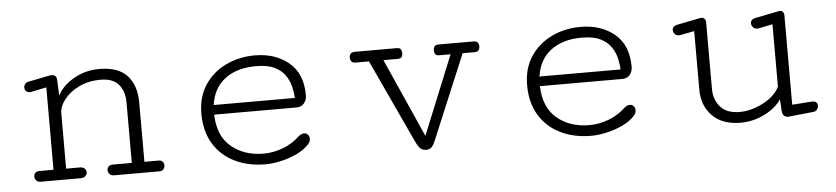

<svg xmlns="http://www.w3.org/2000/svg" viewBox="-34 -550 3094 711"><g transform="rotate(-5 1513.5 -194.5)"><path d="M94.7 0Q83.5 0 77.9 -6.6Q72.3 -13.2 72.3 -21Q72.3 -28.3 77.4 -34.2Q82.5 -40 92.8 -40H145.5V-346.2L92.8 -335.4Q87.9 -334 83 -334Q74.2 -334 69.1 -339.6Q64 -345.2 64 -352.5Q64 -358.4 67.6 -364.5Q71.3 -370.6 80.1 -372.6L160.2 -388.7Q167 -389.6 168.9 -389.6Q187 -389.6 188 -370.6L190.4 -312Q209 -348.1 252.2 -372.6Q295.4 -397 346.2 -397Q417 -397 450.2 -360.6Q483.4 -324.2 483.4 -260.3V-40H536.6Q546.4 -40 551.3 -33.9Q556.2 -27.8 556.2 -20.5Q556.2 -12.7 551 -6.3Q545.9 0 535.6 0H367.2Q356 0 350.3 -6.6Q344.7 -13.2 344.7 -21Q344.7 -28.3 349.9 -34.2Q355 -40 365.2 -40H436.5V-263.7Q436.5 -307.1 414.8 -332Q393.1 -356.9 348.6 -356.9Q301.8 -356.9 266.6 -339.4Q231.4 -321.8 211.9 -296.1Q192.4 -270.5 192.4 -245.6V-40H243.7Q255.4 -40 261.2 -33.9Q267.1 -27.8 267.1 -20.5Q267.1 -12.7 261 -6.3Q254.9 0 242.7 0Z M930.2 8.3Q865.2 8.3 815.2 -16.4Q765.1 -41 737.1 -87.4Q709 -133.8 709 -198.7Q709 -261.2 738.5 -305.7Q768.1 -350.1 817.1 -373.5Q866.2 -397 924.8 -397Q1000.5 -397 1050.5 -355.5Q1100.6 -314 1100.6 -233.9Q1100.6 -215.8 1090.3 -203.6Q1080.1 -191.4 1063 -191.4H755.9Q758.3 -111.8 806.2 -71.8Q854 -31.7 926.3 -31.7Q961.9 -31.7 997.6 -44.9Q1033.2 -58.1 1061.5 -85Q1071.8 -93.3 1081.5 -93.3Q1090.3 -93.3 1095.7 -86.9Q1101.1 -80.6 1101.1 -71.8Q1101.1 -61 1092.3 -51.3Q1074.2 -31.7 1045.9 -18.6Q1017.6 -5.4 986.6 1.5Q955.6 8.3 930.2 8.3ZM757.3 -227.1H1059.1Q1058.1 -245.1 1053.2 -267.3Q1048.3 -289.6 1034.9 -310.1Q1021.5 -330.6 995.4 -343.8Q969.2 -356.9 925.8 -356.9Q854.5 -356.9 810.3 -323.2Q766.1 -289.6 757.3 -227.1Z M1526.9 6.8Q1517.1 6.8 1508.1 1.2Q1499 -4.4 1487.8 -28.8L1344.2 -337.9H1294.9Q1282.7 -337.9 1278.6 -344.2Q1274.4 -350.6 1274.4 -357.9Q1274.4 -365.7 1278.8 -371.8Q1283.2 -377.9 1296.9 -377.9H1450.7Q1462.9 -377.9 1466.3 -371.6Q1469.7 -365.2 1469.7 -357.4Q1469.7 -350.1 1466.3 -344Q1462.9 -337.9 1451.2 -337.9H1397.9L1528.3 -44.9L1647.5 -337.9H1606Q1593.8 -337.9 1590.3 -344Q1586.9 -350.1 1586.9 -357.4Q1586.9 -365.2 1590.6 -371.6Q1594.2 -377.9 1606.4 -377.9H1733.9Q1748 -377.9 1752.2 -371.8Q1756.3 -365.7 1756.3 -357.9Q1756.3 -350.6 1752.4 -344.2Q1748.5 -337.9 1735.8 -337.9H1692.4L1562 -26.4Q1552.7 -3.9 1544.7 1.5Q1536.6 6.8 1526.9 6.8Z M2141.1 8.3Q2076.2 8.3 2026.1 -16.4Q1976.1 -41 1948 -87.4Q1919.9 -133.8 1919.9 -198.7Q1919.9 -261.2 1949.5 -305.7Q1979 -350.1 2028.1 -373.5Q2077.1 -397 2135.7 -397Q2211.4 -397 2261.5 -355.5Q2311.5 -314 2311.5 -233.9Q2311.5 -215.8 2301.3 -203.6Q2291 -191.4 2273.9 -191.4H1966.8Q1969.2 -111.8 2017.1 -71.8Q2064.9 -31.7 2137.2 -31.7Q2172.9 -31.7 2208.5 -44.9Q2244.1 -58.1 2272.5 -85Q2282.7 -93.3 2292.5 -93.3Q2301.3 -93.3 2306.6 -86.9Q2312 -80.6 2312 -71.8Q2312 -61 2303.2 -51.3Q2285.2 -31.7 2256.8 -18.6Q2228.5 -5.4 2197.5 1.5Q2166.5 8.3 2141.1 8.3ZM1968.3 -227.1H2270Q2269 -245.1 2264.2 -267.3Q2259.3 -289.6 2245.8 -310.1Q2232.4 -330.6 2206.3 -343.8Q2180.2 -356.9 2136.7 -356.9Q2065.4 -356.9 2021.2 -323.2Q1977.1 -289.6 1968.3 -227.1Z M2695.8 8.3Q2628.4 8.3 2591.1 -29.5Q2553.7 -67.4 2553.7 -127.9V-344.7L2503.9 -335Q2488.8 -332 2481.9 -339.6Q2475.1 -347.2 2475.1 -355Q2475.1 -370.1 2492.7 -373.5L2578.1 -390.6Q2589.8 -393.1 2595.2 -387.5Q2600.6 -381.8 2600.6 -375V-126.5Q2600.6 -85.9 2624 -58.8Q2647.5 -31.7 2696.3 -31.7Q2725.1 -31.7 2755.1 -42.5Q2785.2 -53.2 2809.6 -71.5Q2834 -89.8 2844.7 -112.8V-344.7L2794.4 -334.5Q2779.8 -331.5 2772.7 -339.1Q2765.6 -346.7 2765.6 -354.5Q2765.6 -370.1 2784.2 -373.5L2872.1 -391.1Q2881.8 -393.1 2886.7 -387.5Q2891.6 -381.8 2891.6 -375V-41.5L2966.8 -46.9Q2977.1 -46.9 2981.7 -41.7Q2986.3 -36.6 2986.3 -29.8Q2986.3 -22.9 2981.7 -16.1Q2977.1 -9.3 2967.8 -8.3L2873.5 1.5Q2852.1 1.5 2850.6 -22.9L2848.1 -65.4Q2827.1 -34.2 2784.9 -12.9Q2742.7 8.3 2695.8 8.3Z"/></g></svg>

Font: Cutive Mono
Style: Regular
Weight: 400
Designer: Vernon Adams
Foundry: Vernon Adams
Version: Version 1.110; ttfautohint (v1.8.4.7-5d5b)